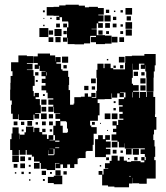

<svg xmlns="http://www.w3.org/2000/svg" viewBox="-20 -764 703 814"><path d="M60 -107H32V-128H23V-174H29V-198H33V-224H59V-198H63V-174H64V-193H84V-203H90V-227H122V-204H125V-222H147V-204H159V-218H173V-204H159V-194H179V-175H186V-191H206V-171H190V-169H213V-191H206V-231H246V-201H264V-203H268V-219H264V-246H261V-250H236V-231H216V-251H235V-260H215V-282H235V-284H209V-311H207V-290H185V-312H206V-320H185V-342H206V-347H182V-371H176V-381H156V-401H173V-412H157V-430H173V-441H156V-461H173V-463H148V-485H145V-472H127V-490H140V-497H122V-525H140V-537H192V-529H214V-504H215V-522H237V-500H219V-494H239V-470H245V-464H269V-438H273V-404H271V-382H277V-352V-320H292V-325H295V-352H323V-354H339V-368H353V-354H367V-370H385V-352H369V-349H388V-379H391V-406V-434H389V-468H393V-494H419V-475H423V-494H449V-475H460V-470H485H510V-497H511V-526H539V-528H569H592V-535H640V-487H636V-461H632V-435H631V-406H601V-435H600V-461H596V-487H595V-472H577V-490H592V-494H569V-468H543V-434H539V-409H544V-375H570V-349H573V-374H599V-353H602V-375H630V-353H638V-309V-279H637V-268H643V-214H633V-194H630V-170H635V-143H638V-99H634V-85H640V-55V-7H602V15H570V13H542V-10H541V14H527V30H465V27H438V22H413V-23H398V-39H414V-24H419V-48H439V-50H425V-72H445V-82H453V-104H479V-83H487V-100H505V-83H518V-78H536V-81H576V-76H592V-84H579V-98H593V-85H598V-99H594V-111H576V-131H594V-135H570V-136H543V-134H509V-156H508V-139H484V-163H501H478V-168H453V-194H473V-232H457V-250H475V-234H481V-256H503V-261H486V-281H500V-290H485V-312H500V-318H483V-344H506V-351H512V-372H489V-370H505V-352H487V-368H477V-350H455V-368H453V-344H424V-343H394V-327H402V-275H395V-252H362V-232H367V-225H390V-197H377V-150H373V-124H346V-121H343V-94H315V-92H309V-68H295V-52H277V-67H265V-52H247V-67H236V-51H216V-71H232V-73H214V-43H178V-48H153V-73H148V-79H124V-100H115V-108H93V-128H89V-108H63V-128H60ZM58 -259H34V-282H27V-320H30V-338H23V-384H24V-413H25V-442H33V-462H27V-500H58V-529H94V-526H121V-496H94V-493H118V-469H94V-467H122V-442H127V-400H119V-378H103H123V-356H127V-370H145V-352H131V-344H149V-318H131H153V-284H129V-281H146V-261H126V-278H122V-255H90H60V-279H58ZM269 -498H243V-524H269ZM508 -499H484V-523H508ZM439 -508H433V-514H439ZM543 -468V-494H542V-468ZM263 -474H249V-488H263ZM503 -474H489V-488H503ZM471 -476H461V-486H471ZM565 -442H547V-460H565ZM178 -444V-458H176V-444ZM143 -444H129V-458H143ZM593 -444H579V-458H593ZM597 -410H575V-432H597ZM386 -411H366V-431H386ZM140 -417H132V-425H140ZM631 -376H601V-406H631ZM568 -379H544V-403H568ZM597 -380H575V-402H597ZM355 -382H337V-400H355ZM383 -384H369V-398H383ZM542 -351V-373H540V-351ZM170 -357H162V-365H170ZM177 -320H155V-342H177ZM470 -327H462V-335H470ZM176 -291H156V-311H176ZM471 -296H461V-306H471ZM448 -259H424V-283H448ZM478 -259H454V-283H478ZM178 -259H154V-283H178ZM205 -262H187V-280H205ZM116 -231H96V-251H116ZM204 -233H188V-249H204ZM174 -233H158V-249H174ZM54 -233H38V-249H54ZM83 -234H69V-248H83ZM382 -235H370V-247H382ZM141 -236H131V-246H141ZM408 -239H404V-243H408ZM473 -204H459V-218H473ZM201 -206H191V-216H201ZM80 -207H72V-215H80ZM438 -209H434V-213H438ZM429 -98H383V-128V-174H396V-191H416V-174H426V-191H446V-171H429V-164H449V-138H429V-133H448V-109H429ZM214 -163H232V-168H214V-136H231V-139H214ZM478 -139H454V-163H478ZM569 -108H543V-134H569ZM207 -110H185V-127H184V-106H208V-109H211V-133H190V-132H207ZM538 -109H514V-133H538ZM474 -113H458V-129H474ZM501 -116H491V-126H501ZM60 -77H32V-105H60ZM86 -81H66V-101H86ZM563 -84H549V-98H563ZM112 -85H100V-97H112ZM442 -85H430V-97H442ZM529 -88H523V-94H529ZM148 -49H124V-73H148ZM86 -51H66V-71H86ZM54 -53H38V-69H54ZM110 -57H102V-65H110ZM409 -58H403V-64H409ZM237 -20H215V-42H237ZM175 -22H157V-40H175ZM263 -24H249V-38H263ZM81 -26H71V-36H81ZM110 -27H102V-35H110ZM200 -27H192V-35H200ZM49 -28H43V-34H49ZM244 17H208V12H183V-14H208V-19H244ZM527 -16H535V-18H527ZM170 3H162V-5H170ZM109 2H103V-4H109ZM265 -587H247V-605H264V-648H270V-669H269V-688V-673H243V-691H233V-679H219V-693H231V-697H207V-698H178V-734H207V-735H231V-741H258V-744H314V-740H340V-733H357V-735H395V-730H420V-702H397V-699H419V-673H397V-666H416V-646H396V-665H390V-642H368V-640H390V-615H425V-613H453V-579H425V-577H387V-585H365V-607H387V-612H363V-609H362V-580H336V-576H296V-577H267V-604H265ZM540 -702H512V-730H540ZM443 -709H429V-723H443ZM501 -711H491V-721H501ZM170 -712H162V-720H170ZM469 -713H463V-719H469ZM449 -673H423V-699H449ZM535 -677H517V-695H535ZM473 -679H459V-693H473ZM199 -683H193V-689H199ZM168 -684H164V-688H168ZM540 -642H512V-670H540ZM446 -646H426V-666H446ZM234 -648H218V-664H234ZM474 -648H458V-664H474ZM264 -648H248V-664H264ZM501 -651H491V-661H501ZM169 -653H163V-659H169ZM185 -607H147V-645H185ZM241 -611H211V-641H241ZM539 -613H513V-639H539ZM205 -617H187V-635H205ZM415 -617H397V-635H415ZM263 -619H249V-633H263ZM502 -620H490V-632H502ZM442 -620H430V-632H442ZM478 -584H454V-608H478ZM237 -585H215V-607H237ZM506 -586H486V-606H506ZM206 -586H186V-606H206Z"/></svg>

Font: Rubik Storm
Style: Regular
Weight: 400
Designer: Hubert and Fischer, NaN
Foundry: Hubert and Fischer, NaN
Version: Version 2.201